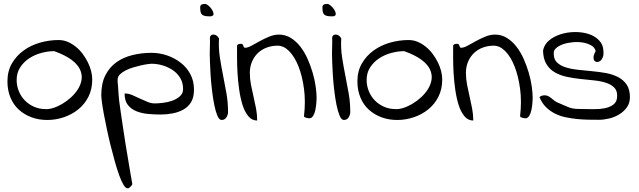

<svg xmlns="http://www.w3.org/2000/svg" viewBox="-20 -622 3319 997"><path d="M18.6 -199.2Q18.6 -252.9 42 -293Q65.4 -333 103.5 -360.4Q141.6 -387.7 189 -400.9Q236.3 -414.1 284.2 -414.1Q309.6 -414.1 331.5 -404.8Q353.5 -395.5 373.5 -379.4Q393.6 -363.3 409.2 -342.3Q424.8 -321.3 436 -298.8Q447.3 -276.4 453.1 -253.4Q459 -230.5 459 -209Q459 -159.2 439.5 -120.1Q419.9 -81.1 386.7 -54.2Q353.5 -27.3 311.5 -13.2Q269.5 1 225.6 1Q180.7 1 143.1 -13.2Q105.5 -27.3 77.6 -52.7Q49.8 -78.1 34.2 -115.7Q18.6 -153.3 18.6 -199.2ZM66.4 -207Q66.4 -176.8 77.6 -148.9Q88.9 -121.1 108.9 -100.6Q128.9 -80.1 156.2 -67.9Q183.6 -55.7 214.8 -55.7Q231.4 -53.7 255.4 -61Q279.3 -68.4 303.2 -82.5Q327.1 -96.7 349.1 -116.7Q371.1 -136.7 385.7 -160.6Q400.4 -184.6 403.8 -210.4Q407.2 -236.3 395 -262.2Q382.8 -288.1 350.6 -312Q318.4 -335.9 261.7 -356.4Q229.5 -356.4 194.8 -347.2Q160.2 -337.9 131.8 -319.3Q103.5 -300.8 85 -272.5Q66.4 -244.1 66.4 -207Z M505.9 -127.9Q505.9 -189.5 527.3 -231.4Q548.8 -273.4 584.5 -298.8Q620.1 -324.2 667.5 -335.9Q714.8 -347.7 766.6 -347.7Q808.6 -347.7 848.1 -334Q887.7 -320.3 918.9 -295.9Q950.2 -271.5 968.8 -236.3Q987.3 -201.2 987.3 -156.2Q987.3 -117.2 972.7 -92.3Q958 -67.4 932.6 -53.2Q907.2 -39.1 876.5 -33.2Q845.7 -27.3 813.5 -27.3Q782.2 -27.3 749.5 -30.3Q716.8 -33.2 689.5 -43.9Q662.1 -54.7 644.5 -76.2Q627 -97.7 627 -136.7Q647.5 -136.7 666.5 -128.4Q685.5 -120.1 705.1 -110.8Q724.6 -101.6 744.1 -93.8Q762.7 -85 784.2 -85Q799.8 -85 825.7 -87.9Q851.6 -90.8 874.5 -99.1Q897.5 -107.4 914.1 -122.1Q930.7 -136.7 930.7 -159.2Q930.7 -192.4 916 -216.8Q901.4 -241.2 877.9 -257.3Q854.5 -273.4 825.2 -282.2Q795.9 -291 766.6 -291Q762.7 -291 747.6 -289.1Q732.4 -287.1 712.9 -282.7Q693.4 -278.3 671.9 -272Q650.4 -265.6 632.3 -256.3Q614.3 -247.1 602.5 -235.4Q590.8 -223.6 590.8 -209V-197.3Q591.8 -186.5 593.3 -168.5Q594.7 -150.4 595.7 -132.3Q596.7 -114.3 598.6 -100.6Q600.6 -86.9 600.6 -85Q602.5 -69.3 607.4 -36.6Q612.3 -3.9 618.2 36.6Q624 77.1 631.3 122.1Q638.7 167 645.5 207.5Q652.3 248 657.7 280.3Q663.1 312.5 666 327.1Q666 329.1 666.5 330.6Q667 332 667 333Q667 334 667 334L666 335.9V337.9Q664.1 340.8 657.2 347.7Q649.4 353.5 647.5 355.5H641.6Q631.8 355.5 621.1 337.4Q610.4 319.3 599.1 288.6Q587.9 257.8 576.7 217.8Q565.4 177.7 554.7 134.8Q543.9 91.8 535.2 49.8Q526.4 7.8 519.5 -28.3Q512.7 -64.5 509.3 -90.8Q505.9 -117.2 505.9 -127.9Z M1069.3 -337.9Q1069.3 -341.8 1069.3 -352.5Q1069.3 -363.3 1069.8 -375Q1070.3 -386.7 1070.3 -397.5Q1070.3 -408.2 1070.3 -412.1Q1066.4 -442.4 1087.9 -442.4Q1097.7 -442.4 1104.5 -437.5Q1111.3 -432.6 1117.2 -422.9Q1114.3 -372.1 1121.6 -324.7Q1128.9 -277.3 1138.2 -231Q1147.5 -184.6 1155.8 -137.7Q1164.1 -90.8 1164.1 -40Q1164.1 -26.4 1155.8 -12.7Q1147.5 1 1130.9 1Q1118.2 1 1108.9 -21Q1099.6 -43 1092.8 -76.7Q1085.9 -110.4 1081.1 -151.4Q1076.2 -192.4 1073.7 -230Q1071.3 -267.6 1070.3 -297.4Q1069.3 -327.1 1069.3 -337.9ZM1019.5 -583Q1019.5 -594.7 1026.4 -598.1Q1033.2 -601.6 1043.9 -601.6Q1050.8 -602.5 1062 -593.3Q1073.2 -584 1080.6 -572.3Q1087.9 -560.5 1088.9 -550.8Q1089.8 -539.1 1074.2 -537.1H1069.3Q1054.7 -537.1 1044.9 -539.1Q1035.2 -541 1029.8 -545.4Q1024.4 -549.8 1022 -558.6Q1019.5 -567.4 1019.5 -583Z M1210.9 -380.9Q1210.9 -389.6 1217.3 -392.1Q1223.6 -394.5 1231.4 -394.5Q1237.3 -394.5 1239.7 -391.6Q1242.2 -388.7 1243.2 -384.8Q1244.1 -380.9 1246.1 -377.4Q1248 -374 1252.9 -374Q1266.6 -374 1286.1 -384.8Q1305.7 -395.5 1328.6 -408.2Q1351.6 -420.9 1377.4 -431.6Q1403.3 -442.4 1428.7 -442.4Q1461.9 -442.4 1489.7 -425.3Q1517.6 -408.2 1539.6 -379.9Q1561.5 -351.6 1577.1 -316.4Q1592.8 -281.2 1603.5 -244.6Q1614.3 -208 1619.1 -173.3Q1624 -138.7 1624 -113.3Q1624 -104.5 1622.6 -86.9Q1621.1 -69.3 1617.7 -51.8Q1614.3 -34.2 1606.4 -21Q1598.6 -7.8 1586.9 -7.8Q1585 -7.8 1580.1 -8.3Q1575.2 -8.8 1570.3 -10.3Q1565.4 -11.7 1562 -13.7Q1558.6 -15.6 1558.6 -19.5Q1567.4 -94.7 1558.6 -160.6Q1549.8 -226.6 1530.3 -276.4Q1510.7 -326.2 1482.4 -355.5Q1454.1 -384.8 1421.9 -384.8Q1391.6 -384.8 1365.2 -375Q1338.9 -365.2 1319.3 -346.7Q1299.8 -328.1 1288.6 -301.8Q1277.3 -275.4 1277.3 -244.1Q1277.3 -212.9 1283.2 -182.1Q1289.1 -151.4 1296.4 -120.6Q1303.7 -89.8 1309.6 -58.6Q1315.4 -27.3 1315.4 3.9Q1288.1 3.9 1269.5 -18.6Q1251 -41 1239.7 -76.2Q1228.5 -111.3 1222.2 -155.3Q1215.8 -199.2 1213.4 -241.7Q1210.9 -284.2 1210.9 -321.8Q1210.9 -359.4 1210.9 -380.9Z M1704.1 -337.9Q1704.1 -341.8 1704.1 -352.5Q1704.1 -363.3 1704.6 -375Q1705.1 -386.7 1705.1 -397.5Q1705.1 -408.2 1705.1 -412.1Q1701.2 -442.4 1722.7 -442.4Q1732.4 -442.4 1739.3 -437.5Q1746.1 -432.6 1752 -422.9Q1749 -372.1 1756.3 -324.7Q1763.7 -277.3 1772.9 -231Q1782.2 -184.6 1790.5 -137.7Q1798.8 -90.8 1798.8 -40Q1798.8 -26.4 1790.5 -12.7Q1782.2 1 1765.6 1Q1752.9 1 1743.7 -21Q1734.4 -43 1727.5 -76.7Q1720.7 -110.4 1715.8 -151.4Q1710.9 -192.4 1708.5 -230Q1706.1 -267.6 1705.1 -297.4Q1704.1 -327.1 1704.1 -337.9ZM1654.3 -583Q1654.3 -594.7 1661.1 -598.1Q1668 -601.6 1678.7 -601.6Q1685.5 -602.5 1696.8 -593.3Q1708 -584 1715.3 -572.3Q1722.7 -560.5 1723.6 -550.8Q1724.6 -539.1 1709 -537.1H1704.1Q1689.5 -537.1 1679.7 -539.1Q1669.9 -541 1664.6 -545.4Q1659.2 -549.8 1656.7 -558.6Q1654.3 -567.4 1654.3 -583Z M1835.9 -199.2Q1835.9 -252.9 1859.4 -293Q1882.8 -333 1920.9 -360.4Q1959 -387.7 2006.3 -400.9Q2053.7 -414.1 2101.6 -414.1Q2127 -414.1 2148.9 -404.8Q2170.9 -395.5 2190.9 -379.4Q2210.9 -363.3 2226.6 -342.3Q2242.2 -321.3 2253.4 -298.8Q2264.6 -276.4 2270.5 -253.4Q2276.4 -230.5 2276.4 -209Q2276.4 -159.2 2256.8 -120.1Q2237.3 -81.1 2204.1 -54.2Q2170.9 -27.3 2128.9 -13.2Q2086.9 1 2043 1Q1998 1 1960.4 -13.2Q1922.9 -27.3 1895 -52.7Q1867.2 -78.1 1851.6 -115.7Q1835.9 -153.3 1835.9 -199.2ZM1883.8 -207Q1883.8 -176.8 1895 -148.9Q1906.2 -121.1 1926.3 -100.6Q1946.3 -80.1 1973.6 -67.9Q2001 -55.7 2032.2 -55.7Q2048.8 -53.7 2072.8 -61Q2096.7 -68.4 2120.6 -82.5Q2144.5 -96.7 2166.5 -116.7Q2188.5 -136.7 2203.1 -160.6Q2217.8 -184.6 2221.2 -210.4Q2224.6 -236.3 2212.4 -262.2Q2200.2 -288.1 2168 -312Q2135.7 -335.9 2079.1 -356.4Q2046.9 -356.4 2012.2 -347.2Q1977.5 -337.9 1949.2 -319.3Q1920.9 -300.8 1902.3 -272.5Q1883.8 -244.1 1883.8 -207Z M2333 -380.9Q2333 -389.6 2339.4 -392.1Q2345.7 -394.5 2353.5 -394.5Q2359.4 -394.5 2361.8 -391.6Q2364.3 -388.7 2365.2 -384.8Q2366.2 -380.9 2368.2 -377.4Q2370.1 -374 2375 -374Q2388.7 -374 2408.2 -384.8Q2427.7 -395.5 2450.7 -408.2Q2473.6 -420.9 2499.5 -431.6Q2525.4 -442.4 2550.8 -442.4Q2584 -442.4 2611.8 -425.3Q2639.6 -408.2 2661.6 -379.9Q2683.6 -351.6 2699.2 -316.4Q2714.8 -281.2 2725.6 -244.6Q2736.3 -208 2741.2 -173.3Q2746.1 -138.7 2746.1 -113.3Q2746.1 -104.5 2744.6 -86.9Q2743.2 -69.3 2739.7 -51.8Q2736.3 -34.2 2728.5 -21Q2720.7 -7.8 2709 -7.8Q2707 -7.8 2702.1 -8.3Q2697.3 -8.8 2692.4 -10.3Q2687.5 -11.7 2684.1 -13.7Q2680.7 -15.6 2680.7 -19.5Q2689.5 -94.7 2680.7 -160.6Q2671.9 -226.6 2652.3 -276.4Q2632.8 -326.2 2604.5 -355.5Q2576.2 -384.8 2543.9 -384.8Q2513.7 -384.8 2487.3 -375Q2460.9 -365.2 2441.4 -346.7Q2421.9 -328.1 2410.6 -301.8Q2399.4 -275.4 2399.4 -244.1Q2399.4 -212.9 2405.3 -182.1Q2411.1 -151.4 2418.5 -120.6Q2425.8 -89.8 2431.6 -58.6Q2437.5 -27.3 2437.5 3.9Q2410.2 3.9 2391.6 -18.6Q2373 -41 2361.8 -76.2Q2350.6 -111.3 2344.2 -155.3Q2337.9 -199.2 2335.4 -241.7Q2333 -284.2 2333 -321.8Q2333 -359.4 2333 -380.9Z M2781.2 -118.2Q2789.1 -124 2795.4 -125.5Q2801.8 -127 2809.6 -127Q2818.4 -127 2827.1 -122.6Q2835.9 -118.2 2843.3 -111.8Q2850.6 -105.5 2858.4 -99.6Q2866.2 -93.8 2875 -89.8Q2900.4 -79.1 2915.5 -72.3Q2930.7 -65.4 2943.4 -61.5Q2956.1 -57.6 2972.7 -56.6Q2989.3 -55.7 3015.6 -55.7Q3036.1 -55.7 3065.4 -55.2Q3094.7 -54.7 3121.1 -60.1Q3147.5 -65.4 3166 -79.6Q3184.6 -93.8 3184.6 -123Q3185.5 -151.4 3169.4 -167.5Q3153.3 -183.6 3126 -192.4Q3098.6 -201.2 3064.5 -204.6Q3030.3 -208 2994.1 -211.9Q2958 -215.8 2923.3 -223.1Q2888.7 -230.5 2861.3 -246.1Q2834 -261.7 2817.4 -289.1Q2800.8 -316.4 2799.8 -359.4Q2805.7 -390.6 2830.6 -411.6Q2855.5 -432.6 2890.1 -443.8Q2924.8 -455.1 2963.9 -455.6Q3002.9 -456.1 3035.6 -445.8Q3068.4 -435.5 3090.3 -413.1Q3112.3 -390.6 3113.3 -357.4Q3115.2 -337.9 3110.4 -325.2Q3105.5 -312.5 3097.2 -306.2Q3088.9 -299.8 3080.1 -300.3Q3071.3 -300.8 3066.4 -307.1Q3061.5 -313.5 3062 -325.7Q3062.5 -337.9 3073.2 -356.4Q3069.3 -375 3050.8 -385.7Q3032.2 -396.5 3007.8 -400.9Q2983.4 -405.3 2955.6 -402.8Q2927.7 -400.4 2904.8 -392.6Q2881.8 -384.8 2867.7 -372.1Q2853.5 -359.4 2855.5 -342.8Q2855.5 -313.5 2872.6 -297.4Q2889.6 -281.2 2917 -272.5Q2944.3 -263.7 2980 -259.8Q3015.6 -255.9 3053.2 -252.4Q3090.8 -249 3126 -242.7Q3161.1 -236.3 3189.5 -221.7Q3217.8 -207 3234.4 -182.1Q3251 -157.2 3251 -117.2Q3251 -86.9 3235.4 -64.9Q3219.7 -43 3195.8 -28.3Q3171.9 -13.7 3143.6 -6.8Q3115.2 0 3089.8 0Q3064.5 0 3035.6 -0.5Q3006.8 -1 2977.1 -3.9Q2947.3 -6.8 2917 -13.2Q2886.7 -19.5 2860.8 -32.7Q2835 -45.9 2814.5 -66.4Q2793.9 -86.9 2781.2 -118.2Z"/></svg>

Font: Indie Flower
Style: Regular
Weight: 400
Designer: Kimberly Geswein
Foundry: Kimberly Geswein
Version: Version 1.001 2010